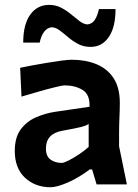

<svg xmlns="http://www.w3.org/2000/svg" viewBox="-20 -755 564 786"><path d="M187 11.5Q124 11.5 82.2 -27.5Q40.5 -66.5 40.5 -137Q40.5 -193 65.2 -225.8Q90 -258.5 127.5 -274.8Q165 -291 203.5 -297L346.5 -318Q348.5 -368.5 317.8 -387Q287 -405.5 244 -405.5Q236 -405.5 206.2 -398.2Q176.5 -391 138.8 -380.2Q101 -369.5 68 -359.5L62.5 -477.5Q80.5 -481.5 110.5 -487Q140.5 -492.5 173.2 -498Q206 -503.5 233.2 -507Q260.5 -510.5 273 -510.5Q330 -510.5 374.8 -492.2Q419.5 -474 445 -435Q470.5 -396 470.5 -334Q470.5 -309.5 469 -275Q467.5 -240.5 467.5 -211V-156Q475 -119.5 482.8 -81.5Q490.5 -43.5 499.5 0H375.5L357 -61.5H347.5Q302.5 -27.5 257.8 -8Q213 11.5 187 11.5ZM232.5 -88Q240.5 -88 259.8 -97.5Q279 -107 301.8 -122Q324.5 -137 343 -153.5V-247.5Q333 -240.5 312.2 -235.2Q291.5 -230 234.5 -219.5Q168 -207.5 168 -147Q168 -114.5 187.5 -101.2Q207 -88 232.5 -88ZM351 -563Q322.5 -563 300.2 -574.8Q278 -586.5 259.5 -602.2Q241 -618 224.8 -630.2Q208.5 -642.5 192 -643.5Q173 -641.5 160.5 -624.8Q148 -608 142.5 -580.5H75Q75 -655 103.8 -695Q132.5 -735 181 -735Q208 -735 230.2 -723.5Q252.5 -712 271.2 -696.2Q290 -680.5 306.2 -668.2Q322.5 -656 338 -655Q357 -657 368 -673.5Q379 -690 385 -718H453Q453 -643.5 425.2 -603.2Q397.5 -563 351 -563Z"/></svg>

Font: Commissioner Loud SemiBold
Style: Regular
Weight: 600
Designer: Kostas Bartsokas
Foundry: Kostas Bartsokas
Version: Version 1.000; ttfautohint (v1.8.3)